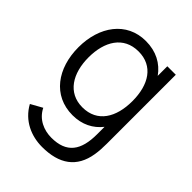

<svg xmlns="http://www.w3.org/2000/svg" viewBox="-228 -674 1048 1048"><g transform="rotate(45 296.0 -150.0)"><path d="M279.5 15C352.5 15 409 -14.5 448 -64V-8.5C448.5 118.5 401.5 183.5 284.5 183.5C227.5 183.5 167.5 159 138 99L71.5 136C117.5 220 201.5 255 284.5 255C416.5 255 496.5 199 516 78.5C520.5 51 522 23.5 522 -7.5V-540H456.5V-466C417 -521.5 356.5 -555 276.5 -555C128.5 -555 40 -431.5 40 -270.5C40 -108.5 128 15 279.5 15ZM287 -53.5C174.5 -53.5 118 -147.5 118 -270.5C118 -392.5 172.5 -486.5 288.5 -486.5C401 -486.5 456.5 -397.5 456.5 -270.5C456.5 -145.5 402 -53.5 287 -53.5Z"/></g></svg>

Font: Hauora
Style: Regular
Weight: 400
Designer: Mikhail Sharanda
Foundry: WCYS & Co.
Version: Version 1.010